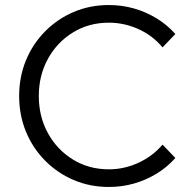

<svg xmlns="http://www.w3.org/2000/svg" viewBox="-20 -731 766 762"><path d="M412 11Q337 11 272.5 -16.5Q208 -44 159 -93.5Q110 -143 83 -208.5Q56 -274 56 -350Q56 -426 83 -491.5Q110 -557 159 -606.5Q208 -656 272.5 -683.5Q337 -711 412 -711Q464 -711 511.5 -697.5Q559 -684 601 -658.5Q643 -633 676 -596L625 -543Q586 -590 529.5 -615.5Q473 -641 412 -641Q333 -641 270 -602.5Q207 -564 170.5 -498Q134 -432 134 -350Q134 -268 170.5 -202Q207 -136 270 -97.5Q333 -59 412 -59Q473 -59 529.5 -85Q586 -111 625 -157L676 -104Q643 -67 601 -41.5Q559 -16 511.5 -2.5Q464 11 412 11Z"/></svg>

Font: Red Hat Text VF
Style: Regular
Weight: 400
Designer: Pentagram, MCKL
Foundry: Pentagram, MCKL
Version: Version 1.023